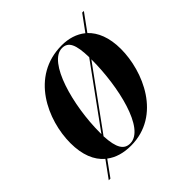

<svg xmlns="http://www.w3.org/2000/svg" viewBox="-174 -712 889 889"><g transform="rotate(-45 270.5 -268.0)"><path d="M36 50H47L102 -26C133 -2 174 10 222 10C420 10 506 -195 506 -340C506 -416 483 -469 448 -502L509 -586H498L441 -508C409 -534 368 -546 324 -546C120 -546 32 -346 32 -197C32 -120 55 -65 95 -31ZM163 -135C163 -312 224 -536 316 -536C357 -536 373 -502 375 -417L163 -125C163 -134 163 -134 163 -135ZM227 0C188 0 167 -30 163 -111L375 -403C375 -399 375 -399 375 -399C375 -226 324 0 227 0Z"/></g></svg>

Font: Noto Serif Display Condensed
Style: Bold Italic
Weight: 700
Width: 3
Italic angle: -12°
Designer: Monotype Design Team
Foundry: Monotype Imaging Inc.
Version: Version 2.009